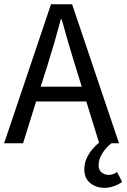

<svg xmlns="http://www.w3.org/2000/svg" viewBox="-20 -676 597 906"><path d="M-0.5 0 220.7 -655.8H320.3L541.5 0H448.2L387.2 -197.3H150.4L88.9 0ZM171.9 -267.1H365.7L335.4 -364.7Q318.4 -418.9 302.5 -473.6Q286.6 -528.3 271 -585H267.1Q252 -528.3 236.1 -473.6Q220.2 -418.9 203.1 -364.7ZM474.1 210.4Q434.1 210.4 406 188.2Q377.9 166 377.9 123Q377.9 94.7 389.2 70.3Q400.4 45.9 417.2 26.6Q434.1 7.3 450.2 -4.9H512.2Q481 18.6 463.1 47.1Q445.3 75.7 445.3 103.5Q445.3 127 460.2 138.2Q475.1 149.4 492.7 149.4Q504.4 149.4 513.9 145.8Q523.4 142.1 532.2 135.3L556.2 182.1Q541.5 193.8 518.3 202.1Q495.1 210.4 474.1 210.4Z"/></svg>

Font: Varta Light Medium
Style: Regular
Weight: 500
Version: Version 1.004